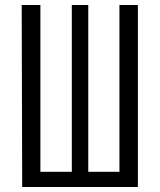

<svg xmlns="http://www.w3.org/2000/svg" viewBox="-20 -750 640 770"><path d="M533 0H69L67 -730H142V-61H268V-730H334V-61H459V-730H533Z"/></svg>

Font: JetBrains Mono Semi Light
Style: Regular
Weight: 350
Monospace: yes
Designer: Philipp Nurullin, Konstantin Bulenkov
Foundry: JetBrains
Version: 2.002